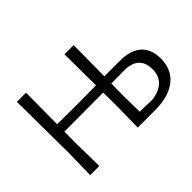

<svg xmlns="http://www.w3.org/2000/svg" viewBox="-115 -914 1187 1187"><g transform="rotate(-45 478.5 -320.5)"><path d="M926 -202Q926 -105 860 -52.5Q794 0 674 0H523L526 -193L525 -304L185 -303L184 -200L187 0H107L111 -193L107 -641H187L185 -367L355 -366L525 -367L523 -641H603L601 -370H737Q829 -370 877.5 -327Q926 -284 926 -202ZM843 -191Q843 -250 809.5 -280Q776 -310 712 -309L600 -308L599 -200L601 -61L707 -58Q774 -66 808.5 -99.5Q843 -133 843 -191Z"/></g></svg>

Font: Alegreya Sans
Style: Regular
Weight: 400
Designer: Juan Pablo del Peral
Foundry: Huerta Tipografica
Version: Version 2.008; ttfautohint (v1.6)